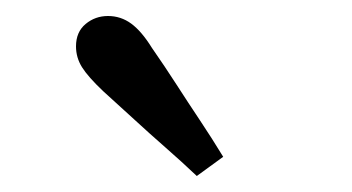

<svg xmlns="http://www.w3.org/2000/svg" viewBox="-20 -787 440 240"><path d="M259 -591 226 -567Q207 -585 187 -602.5Q167 -620 148 -637.5Q129 -655 109 -673Q90 -691 82.5 -703Q75 -715 75 -729Q75 -747 87 -757Q99 -767 115 -767Q131 -767 144 -757.5Q157 -748 170 -727Q186 -704 200.5 -681.5Q215 -659 230 -636.5Q245 -614 259 -591Z"/></svg>

Font: Source Serif 4
Style: Regular
Weight: 400
Designer: Frank Grießhammer
Foundry: Adobe Systems Incorporated
Version: Version 4.004;hotconv 1.0.116;makeotfexe 2.5.65601